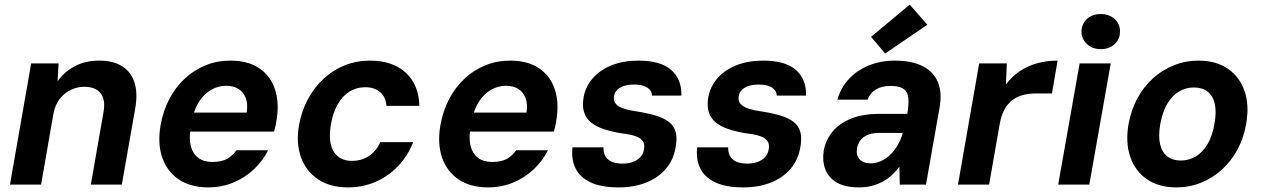

<svg xmlns="http://www.w3.org/2000/svg" viewBox="-20 -801 5479 833"><path d="M23.2 0 115.2 -526H234L229.9 -448.3Q258.7 -489.8 304.7 -513.9Q350.6 -538 410 -538Q470.9 -538 509.8 -513.7Q548.7 -489.3 563.5 -442.8Q578.4 -396.4 566.4 -329.1L508.5 0H374.1L429.4 -316.6Q438.4 -367.9 416.6 -396.1Q394.8 -424.4 345.6 -424.4Q314.8 -424.4 286.7 -410.9Q258.6 -397.3 238.7 -371.3Q218.9 -345.3 211.8 -307.3L158.2 0Z M883 12Q807.7 12 756.5 -22Q705.3 -56 684 -117.1Q662.8 -178.2 676.8 -258.3Q687.8 -319.7 714.3 -370.8Q740.9 -421.9 781.2 -459.6Q821.4 -497.2 871.6 -517.6Q921.7 -538 979.2 -538Q1057 -538 1106.1 -504Q1155.2 -470 1173.8 -410.9Q1192.5 -351.9 1179.3 -276.9Q1178.3 -266.9 1175.4 -255.1Q1172.6 -243.3 1169 -229.9H767.8L782.3 -312.5H1050.3Q1056 -349.9 1046.1 -375.8Q1036.2 -401.7 1014.4 -415.3Q992.6 -428.9 961.1 -428.9Q927.3 -428.9 896.6 -411.6Q865.9 -394.3 843.9 -360.2Q821.8 -326.1 812 -273.7L807 -244.5Q799.5 -199.6 807.9 -166.8Q816.4 -134.1 840.2 -116.2Q864 -98.3 900.9 -98.3Q941.6 -98.3 965.3 -111.9Q989 -125.4 1005.7 -149H1143.2Q1120.9 -103.9 1082.2 -67.1Q1043.4 -30.3 992.8 -9.2Q942.2 12 883 12Z M1488.9 12Q1412.8 12 1360.4 -22.8Q1308.1 -57.6 1285.9 -118.7Q1263.8 -179.8 1277.2 -257.1Q1288.2 -319.7 1316.1 -371.1Q1343.9 -422.5 1384.8 -460.2Q1425.7 -497.8 1476.5 -517.9Q1527.4 -538 1584.9 -538Q1683.1 -538 1740.1 -485.9Q1797.1 -433.8 1799.5 -341.7H1656.6Q1654 -379.3 1629.5 -401Q1605 -422.6 1564.3 -422.6Q1526.5 -422.6 1495.9 -403.4Q1465.4 -384.2 1445.2 -348.6Q1425 -313 1415.9 -263Q1409.3 -225.9 1411.9 -195.9Q1414.6 -165.9 1426.5 -145.4Q1438.4 -124.9 1458.7 -113.9Q1479 -103 1507.5 -103Q1535.3 -103 1558.6 -112.5Q1581.9 -122.1 1600.4 -140.5Q1619 -159 1629.7 -184.3H1772.5Q1749.6 -125.3 1707.6 -80.9Q1665.6 -36.5 1609.9 -12.3Q1554.2 12 1488.9 12Z M2097 12Q2021.7 12 1970.5 -22Q1919.3 -56 1898 -117.1Q1876.8 -178.2 1890.8 -258.3Q1901.8 -319.7 1928.3 -370.8Q1954.9 -421.9 1995.2 -459.6Q2035.4 -497.2 2085.6 -517.6Q2135.7 -538 2193.2 -538Q2271 -538 2320.1 -504Q2369.2 -470 2387.8 -410.9Q2406.5 -351.9 2393.3 -276.9Q2392.3 -266.9 2389.4 -255.1Q2386.6 -243.3 2383 -229.9H1981.8L1996.3 -312.5H2264.3Q2270 -349.9 2260.1 -375.8Q2250.2 -401.7 2228.4 -415.3Q2206.6 -428.9 2175.1 -428.9Q2141.3 -428.9 2110.6 -411.6Q2079.9 -394.3 2057.9 -360.2Q2035.8 -326.1 2026 -273.7L2021 -244.5Q2013.5 -199.6 2021.9 -166.8Q2030.4 -134.1 2054.2 -116.2Q2078 -98.3 2114.9 -98.3Q2155.6 -98.3 2179.3 -111.9Q2203 -125.4 2219.7 -149H2357.2Q2334.9 -103.9 2296.2 -67.1Q2257.4 -30.3 2206.8 -9.2Q2156.2 12 2097 12Z M2664.7 12Q2586.7 12 2540.5 -10.7Q2494.2 -33.3 2476.1 -72.7Q2457.9 -112.1 2463.7 -161.9H2598.3Q2597.3 -142.6 2604.9 -126.5Q2612.4 -110.4 2631.2 -100.8Q2650 -91.2 2680.7 -91.2Q2707 -91.2 2726.9 -98.8Q2746.7 -106.4 2758.9 -120.1Q2771.1 -133.8 2773.9 -151.8Q2778.2 -175.4 2768.7 -188.9Q2759.3 -202.4 2737.4 -210.2Q2715.5 -217.9 2681.3 -221.8Q2636 -228.9 2601.4 -240.2Q2566.7 -251.5 2544.7 -269.5Q2522.6 -287.5 2513.9 -314.8Q2505.3 -342.1 2512.3 -380.9Q2520.9 -426.2 2552 -461.8Q2583.1 -497.5 2633.6 -517.7Q2684.1 -538 2750.3 -538Q2846.4 -538 2892.4 -497.2Q2938.3 -456.5 2936.1 -386.2H2809.1Q2807.6 -409.2 2787.4 -421.7Q2767.1 -434.2 2730.9 -434.2Q2692.8 -434.2 2670.3 -420.7Q2647.8 -407.3 2644 -383.9Q2641.2 -368.6 2647.9 -355.9Q2654.7 -343.3 2675.5 -334Q2696.3 -324.7 2735.8 -318.7Q2787.6 -310.8 2824 -299.9Q2860.4 -289 2882.4 -271.8Q2904.3 -254.6 2911.6 -227.5Q2918.8 -200.4 2910.8 -159.4Q2901.2 -105.6 2867.7 -67.3Q2834.3 -28.9 2782.3 -8.5Q2730.3 12 2664.7 12Z M3205.7 12Q3127.7 12 3081.5 -10.7Q3035.2 -33.3 3017.1 -72.7Q2998.9 -112.1 3004.7 -161.9H3139.3Q3138.3 -142.6 3145.9 -126.5Q3153.4 -110.4 3172.2 -100.8Q3191 -91.2 3221.7 -91.2Q3248 -91.2 3267.9 -98.8Q3287.7 -106.4 3299.9 -120.1Q3312.1 -133.8 3314.9 -151.8Q3319.2 -175.4 3309.7 -188.9Q3300.3 -202.4 3278.4 -210.2Q3256.5 -217.9 3222.3 -221.8Q3177 -228.9 3142.4 -240.2Q3107.7 -251.5 3085.7 -269.5Q3063.6 -287.5 3054.9 -314.8Q3046.3 -342.1 3053.3 -380.9Q3061.9 -426.2 3093 -461.8Q3124.1 -497.5 3174.6 -517.7Q3225.1 -538 3291.3 -538Q3387.4 -538 3433.4 -497.2Q3479.3 -456.5 3477.1 -386.2H3350.1Q3348.6 -409.2 3328.4 -421.7Q3308.1 -434.2 3271.9 -434.2Q3233.8 -434.2 3211.3 -420.7Q3188.8 -407.3 3185 -383.9Q3182.2 -368.6 3188.9 -355.9Q3195.7 -343.3 3216.5 -334Q3237.3 -324.7 3276.8 -318.7Q3328.6 -310.8 3365 -299.9Q3401.4 -289 3423.4 -271.8Q3445.3 -254.6 3452.6 -227.5Q3459.8 -200.4 3451.8 -159.4Q3442.2 -105.6 3408.7 -67.3Q3375.3 -28.9 3323.3 -8.5Q3271.3 12 3205.7 12Z M3706.9 12Q3645.9 12 3609.6 -9.6Q3573.3 -31.2 3560.1 -67.9Q3546.8 -104.5 3553.8 -147.5Q3562.6 -194.8 3592.7 -230.7Q3622.7 -266.6 3673.4 -286.8Q3724.1 -307 3794.6 -307H3916.2Q3923.4 -348.6 3921 -375.3Q3918.5 -401.9 3900.3 -415.1Q3882.2 -428.3 3843.1 -428.3Q3806.9 -428.3 3781.1 -413.4Q3755.4 -398.6 3744.1 -368.6H3612.9Q3627.9 -420.6 3663.1 -458.5Q3698.3 -496.3 3749.7 -517.2Q3801 -538 3862.7 -538Q3935.4 -538 3982.5 -514.3Q4029.6 -490.5 4048.8 -445.3Q4068 -400.1 4056.4 -334.6L3997.4 0H3883.7L3882 -77.7Q3867.4 -57.9 3849.5 -41.4Q3831.6 -25 3809.5 -13Q3787.5 -1.1 3761.7 5.5Q3736 12 3706.9 12ZM3756.7 -92.4Q3780.3 -92.4 3802.1 -102.1Q3823.8 -111.9 3842.1 -129.4Q3860.4 -147 3873.9 -170.2Q3887.4 -193.4 3895.6 -220.2L3896.4 -224.4H3795.3Q3765.9 -224.4 3745.5 -216.2Q3725.1 -208 3713.7 -193.2Q3702.3 -178.5 3698.4 -159.1Q3693.2 -127.2 3709.3 -109.8Q3725.3 -92.4 3756.7 -92.4ZM3820.4 -569 3759 -641.2 3926.9 -780.9 4003.3 -693.6Z M4136.2 0 4228.2 -526H4348.2L4344.2 -434.7Q4370 -468.9 4403.8 -491.8Q4437.6 -514.6 4479 -526.3Q4520.5 -538 4568.4 -538L4544 -395.5H4470.9Q4444.4 -395.5 4419.6 -389.2Q4394.8 -383 4374.3 -368.2Q4353.8 -353.5 4339.1 -328Q4324.4 -302.6 4317.5 -264.4L4271.2 0Z M4571 0 4664 -526H4799L4706 0ZM4755.8 -587.9Q4719.1 -587.9 4695.8 -609.7Q4672.4 -631.4 4672 -664.1Q4672.6 -697.3 4695.6 -718.6Q4718.5 -740 4755.2 -740Q4792.1 -740 4815.9 -718.6Q4839.6 -697.3 4839 -664.1Q4839.4 -631.4 4816.1 -609.7Q4792.7 -587.9 4755.8 -587.9Z M5083 12Q5008.2 12 4956.7 -22.9Q4905.3 -57.8 4883.8 -120.1Q4862.3 -182.3 4876.3 -263Q4887.3 -324.2 4914.6 -374.4Q4941.9 -424.7 4982.3 -461.2Q5022.7 -497.8 5073.2 -517.9Q5123.6 -538 5179.8 -538Q5255.6 -538 5306.8 -503.1Q5358.1 -468.2 5379.4 -406.4Q5400.8 -344.7 5386.4 -263Q5376 -201.8 5348.6 -151.6Q5321.2 -101.3 5280.9 -64.8Q5240.5 -28.2 5190.3 -8.1Q5140.1 12 5083 12ZM5103.2 -104.5Q5138.6 -104.5 5168.2 -122.4Q5197.8 -140.2 5218.8 -175.4Q5239.8 -210.7 5248.8 -263Q5258.5 -315.8 5250.2 -351.1Q5241.9 -386.4 5218.7 -403.9Q5195.6 -421.5 5159.6 -421.5Q5124.6 -421.5 5095 -403.9Q5065.4 -386.4 5044.5 -351.1Q5023.6 -315.8 5013.9 -263Q5004.9 -210.7 5013.1 -175.4Q5021.3 -140.2 5044.7 -122.4Q5068.1 -104.5 5103.2 -104.5Z"/></svg>

Font: DM Sans 9pt
Style: Italic
Weight: 400
Italic angle: -10°
Designer: Colophon Foundry, Jonny Pinhorn
Foundry: Colophon Foundry
Version: Version 4.004